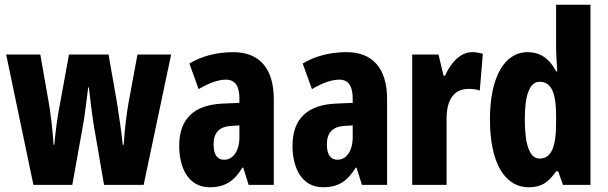

<svg xmlns="http://www.w3.org/2000/svg" viewBox="-20 -780 2564 810"><path d="M374 -261 419 0H586L702 -550H560L522 -345C512 -287 505 -224 502 -169H498C493 -217 484 -280 474 -344L438 -550H271L234 -347C220 -278 214 -220 209 -169H206C202 -232 194 -302 184 -357L150 -550H6L121 0H285L332 -262C339 -301 345 -360 352 -411H355C360 -366 367 -308 374 -261Z M964 -560C894 -560 830 -543 779 -512L818 -404C864 -431 902 -444 933 -444C972 -444 990 -417 990 -364V-346L920 -343C801 -338 736 -281 736 -165C736 -76 772 10 865 10C931 10 968 -17 1003 -73H1006L1029 0H1135V-362C1135 -494 1072 -560 964 -560ZM956 -249 990 -251V-201C990 -143 963 -106 926 -106C897 -106 881 -127 881 -171C881 -221 906 -246 956 -249Z M1442 -560C1372 -560 1308 -543 1257 -512L1296 -404C1342 -431 1380 -444 1411 -444C1450 -444 1468 -417 1468 -364V-346L1398 -343C1279 -338 1214 -281 1214 -165C1214 -76 1250 10 1343 10C1409 10 1446 -17 1481 -73H1484L1507 0H1613V-362C1613 -494 1550 -560 1442 -560ZM1434 -249 1468 -251V-201C1468 -143 1441 -106 1404 -106C1375 -106 1359 -127 1359 -171C1359 -221 1384 -246 1434 -249Z M1972 -560C1919 -560 1878 -509 1858 -461H1851L1830 -550H1719V0H1864V-279C1864 -358 1894 -405 1957 -405C1976 -405 1991 -403 2004 -398L2017 -553C1998 -558 1985 -560 1972 -560Z M2211 10C2264 10 2293 -10 2326 -57H2335L2355 0H2471V-760H2326V-578C2326 -557 2328 -525 2331 -479H2326C2297 -535 2257 -560 2206 -560C2107 -560 2047 -453 2047 -276C2047 -98 2106 10 2211 10ZM2256 -111C2216 -111 2194 -165 2194 -277C2194 -381 2215 -435 2256 -435C2305 -435 2326 -391 2326 -292V-261C2326 -156 2304 -111 2256 -111Z"/></svg>

Font: Noto Sans Armenian ExtraCondensed ExtraBold
Style: Regular
Weight: 800
Width: 2
Designer: Monotype Design Team
Foundry: Monotype Imaging Inc.
Version: Version 2.008